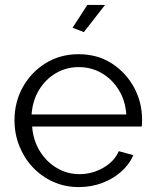

<svg xmlns="http://www.w3.org/2000/svg" viewBox="-20 -750 627 780"><path d="M300.2 10Q243.6 10 196 -11.5Q148.4 -33 113.1 -70.5Q77.9 -108 58.4 -157.1Q38.9 -206.3 38.9 -261.6Q38.9 -335.3 72.6 -396Q106.4 -456.7 165.4 -493.3Q224.4 -529.8 299.5 -529.8Q375.5 -529.8 433.4 -492.8Q491.3 -455.7 524.3 -395.2Q557.2 -334.7 557.2 -263.2Q557.2 -255.3 556.9 -247.9Q556.5 -240.4 555.8 -236H110.5Q114.8 -180.3 141.5 -136.5Q168.2 -92.8 210.7 -67.6Q253.2 -42.5 302.6 -42.5Q354.2 -42.5 399.5 -68.4Q444.8 -94.3 462.5 -135.9L521.8 -119.6Q505.6 -82.5 472.7 -53Q439.8 -23.4 395.3 -6.7Q350.9 10 300.2 10ZM108.3 -284.9H493.2Q489.2 -341.5 462.4 -384.8Q435.7 -428.1 393.4 -452.7Q351.2 -477.4 299.8 -477.4Q249.3 -477.4 207.1 -452.7Q164.9 -428.1 138.6 -384.6Q112.3 -341.2 108.3 -284.9ZM320.6 -619.6 274.9 -637.2 334.7 -730H406.8Z"/></svg>

Font: Raleway Thin
Style: Regular
Weight: 100
Designer: Matt McInerney, Pablo Impallari, Rodrigo Fuenzalida
Foundry: Matt McInerney, Pablo Impallari, Rodrigo Fuenzalida
Version: Version 4.026